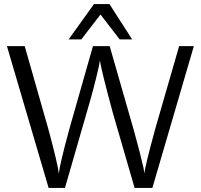

<svg xmlns="http://www.w3.org/2000/svg" viewBox="-20 -920 984 940"><path d="M316 -727 440 -900H516L627 -727H566L472 -849L378 -727ZM14 -694H101L217 -287Q263 -117 268 -70Q272 -114 320 -290L435 -694H517L635 -283L664 -175L683 -96L687 -70Q689 -103 740 -289L857 -694H929L726 0H639L532 -369Q477 -572 469 -624Q467 -604 452.5 -545.5Q438 -487 424.5 -438.5Q411 -390 410 -388L298 0H218Z"/></svg>

Font: CMU Sans Serif
Style: Medium
Weight: 500
Version: Version 0.7.0